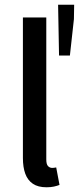

<svg xmlns="http://www.w3.org/2000/svg" viewBox="-20 -783 334 813"><path d="M177 10Q141 10 119 -5Q97 -20 87 -47.5Q77 -75 77 -114V-709H176V-108Q176 -87 183.5 -79.5Q191 -72 201 -72Q205 -72 208.5 -72.5Q212 -73 218 -74L232 0Q222 4 208.5 7Q195 10 177 10ZM230 -548 226 -763H294L293 -702L276 -548Z"/></svg>

Font: Source Sans 3 Medium
Style: Regular
Weight: 500
Designer: Paul D. Hunt
Foundry: Adobe
Version: Version 3.052;hotconv 1.1.0;makeotfexe 2.6.0